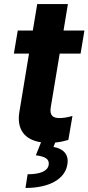

<svg xmlns="http://www.w3.org/2000/svg" viewBox="-20 -696 436 946"><path d="M396 -545.5H293L314.6 -676.1H163.4L141.7 -545.5H67.5L48.3 -431.8H122.9L76 -147.7C60 -58.2 102.3 -6.7 182.2 5L156.6 69.2C204.9 75.3 225.1 88.8 219.5 118.3C213.1 148.4 175.4 162.6 116.1 162.6L105.5 230.1C224.8 230.1 301.1 185 311.8 114.3C321 65 290.8 35.5 243.6 28.1L251.8 6.4C280.9 3.6 302.6 -2.5 316.8 -6.7L337 -124.6C309.7 -116.5 286.9 -114.3 272.7 -114.3C242.5 -114.3 223 -125.7 230.1 -167.6L274.1 -431.8H377.1Z"/></svg>

Font: Margiela Sans
Style: Bold Italic
Weight: 700
Italic angle: -9.39999°
Designer: Stefan Endress, Andreas Faust
Version: Version 1.100;FEAKit 1.0